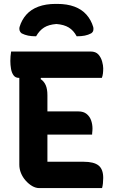

<svg xmlns="http://www.w3.org/2000/svg" viewBox="-20 -964 590 984"><path d="M37 -700H444Q471 -700 484.5 -684.5Q498 -669 503.5 -648.5Q509 -628 509 -614Q509 -599 507.5 -587Q506 -575 502 -565H76Q59 -565 49.5 -578Q40 -591 36.5 -611Q33 -631 33 -652Q33 -663 34 -675.5Q35 -688 37 -700ZM180 -393H382Q408 -393 424 -380Q440 -367 447 -347Q454 -327 454 -305Q454 -299 453.5 -293.5Q453 -288 452.5 -283.5Q452 -279 452 -274H180ZM182 0Q163 0 145 -10.5Q127 -21 111.5 -38.5Q96 -56 87.5 -77Q79 -98 79 -120Q79 -166 79 -213.5Q79 -261 79 -308.5Q79 -356 79 -403Q79 -450 79 -496.5Q79 -543 79 -588H198L188 -559Q206 -547 214.5 -527Q223 -507 223 -476Q223 -434 223 -391.5Q223 -349 223 -306Q223 -263 223 -220Q223 -177 223 -135H409Q461 -135 485 -116Q509 -97 509 -52Q509 -38 507.5 -24Q506 -10 503 0ZM165 -778Q141 -778 124 -781.5Q107 -785 91 -793Q83 -799 80.5 -807.5Q78 -816 80 -825Q91 -862 115 -889Q139 -916 177 -930Q215 -944 265 -944H273Q324 -944 361.5 -930Q399 -916 423 -889Q447 -862 458 -825Q460 -816 458 -807.5Q456 -799 447 -793Q432 -785 414.5 -781.5Q397 -778 373 -778Q357 -808 332.5 -823Q308 -838 269 -841Q230 -838 206 -823Q182 -808 165 -778Z"/></svg>

Font: Recursive Casual
Style: Bold
Weight: 700
Version: Version 1.085